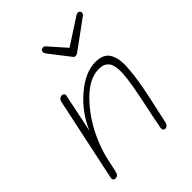

<svg xmlns="http://www.w3.org/2000/svg" viewBox="-207 -862 991 991"><g transform="rotate(-45 289.0 -366.0)"><path d="M361.8 -586.9Q351.6 -586.9 347.2 -594.2L261.2 -705.1Q254.9 -714.4 254.9 -721.2Q254.9 -728 260.3 -732.9Q265.6 -737.8 272.9 -737.8Q281.7 -737.8 287.1 -731L368.2 -639.2L511.2 -731.9Q521.5 -737.8 526.9 -737.8Q534.2 -737.8 538.8 -732.4Q543.5 -727.1 542 -720.2Q540.5 -710 530.8 -705.1L377 -592.8Q369.6 -586.9 361.8 -586.9ZM60.1 5.9Q51.8 5.9 47.1 0.5Q42.5 -4.9 43.9 -12.2L142.1 -475.1Q144.5 -482.9 151.1 -488.5Q157.7 -494.1 166 -494.1Q174.8 -494.1 179.7 -488.3Q184.6 -482.4 182.1 -475.1L138.2 -264.2Q178.7 -358.9 257.3 -426Q335.9 -493.2 410.2 -493.2Q439.5 -493.2 459.2 -484.6Q479 -476.1 490.2 -457Q501.5 -438 505.9 -412.4Q510.3 -386.7 507.3 -346.9Q504.4 -307.1 497.3 -263.2Q490.2 -219.2 477.1 -158.2Q448.2 -28.8 445.8 -15.1Q443.4 -6.3 437.3 -0.2Q431.2 5.9 422.9 5.9Q415.5 5.9 411.1 0Q406.7 -5.9 408.2 -14.2Q412.1 -33.7 420.9 -78.9Q429.7 -124 436 -151.9Q443.4 -186.5 448.2 -211.2Q453.1 -235.8 458 -263.2Q462.9 -290.5 465.1 -309.3Q467.3 -328.1 468.8 -348.4Q470.2 -368.7 469 -381.8Q467.8 -395 464.8 -408.2Q461.9 -421.4 456.1 -429.2Q450.2 -437 442.1 -443.4Q434.1 -449.7 422.9 -452.4Q411.6 -455.1 397 -455.1Q305.7 -455.1 210.9 -330.1Q173.3 -281.2 144.8 -220Q116.2 -158.7 103 -101.1L84 -16.1Q82.5 -6.8 75.7 -0.5Q68.8 5.9 60.1 5.9Z"/></g></svg>

Font: Comic Neue Light
Style: Italic
Weight: 300
Italic angle: -12°
Designer: Craig Rozynski
Foundry: Craig Rozynski
Version: Version 2.003;hotconv 1.0.109;makeotfexe 2.5.65596